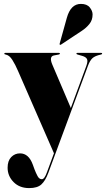

<svg xmlns="http://www.w3.org/2000/svg" viewBox="-20 -719 544 984"><path d="M266 63Q242.5 127 227.5 167.2Q212.5 207.5 192 226.2Q171.5 245 129.5 245Q80 245 49.5 214Q19 183 19 140.5Q19 105 37.5 86Q56 67 82.5 67Q127 67 148 124.5L157.5 150.5Q164 167.5 172.5 183.5Q181 199.5 194.5 199.5Q208 199.5 221 163Q234 126.5 256.5 66.5L73 -354Q58 -389 43.2 -412Q28.5 -435 12 -438.5Q5 -440 3.5 -441.2Q2 -442.5 2 -444Q2 -448 7 -448H282Q287 -448 287 -444Q287 -441 281 -439.5L257 -435Q230 -430 248.5 -387L343 -165.5L422.5 -381.5Q431.5 -406.5 425.5 -417Q419.5 -427.5 401.5 -432.5L377.5 -439.5Q371.5 -441.5 371.5 -444Q371.5 -448 376.5 -448H498.5Q503.5 -448 503.5 -444Q503.5 -441 497.5 -439.5Q467 -433 453.8 -420.8Q440.5 -408.5 430.5 -381ZM322.5 -627.5Q342.5 -699 394.5 -699Q425.5 -699 440 -681Q454.5 -663 454.5 -645Q454.5 -616 438.2 -596Q422 -576 400 -561.5L292 -490Q288.5 -488 286 -490.5Q285 -491.5 286 -496.5Z"/></svg>

Font: Fraunces 144pt Black
Style: Regular
Weight: 900
Version: Version 1.000;[0bf87f6ff]